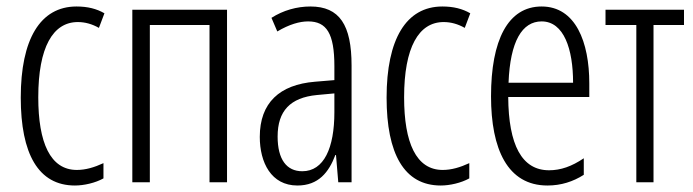

<svg xmlns="http://www.w3.org/2000/svg" viewBox="-20 -562 2138 592"><path d="M211 10C239 10 274 2 299 -12V-59C271 -46 244 -38 217 -38C135 -38 98 -122 98 -262C98 -416 143 -494 220 -494C242 -494 264 -488 285 -476L302 -521C278 -535 250 -542 216 -542C104 -542 44 -441 44 -261C44 -88 98 10 211 10Z M680 -532H388V0H442V-485H626V0H680Z M937 -542C895 -542 853 -530 817 -507L835 -465C872 -487 904 -496 930 -496C987 -496 1011 -459 1011 -358V-315L951 -310C842 -301 781 -245 781 -140C781 -61 816 10 897 10C962 10 994 -31 1014 -84H1016L1023 0H1064V-360C1064 -485 1027 -542 937 -542ZM1011 -274V-216C1011 -106 979 -34 912 -34C864 -34 836 -70 836 -141C836 -220 875 -261 957 -269Z M1339 10C1367 10 1402 2 1427 -12V-59C1399 -46 1372 -38 1345 -38C1263 -38 1226 -122 1226 -262C1226 -416 1271 -494 1348 -494C1370 -494 1392 -488 1413 -476L1430 -521C1406 -535 1378 -542 1344 -542C1232 -542 1172 -441 1172 -261C1172 -88 1226 10 1339 10Z M1650 -542C1546 -542 1494 -438 1494 -265C1494 -102 1545 10 1668 10C1710 10 1747 -2 1780 -23V-74C1743 -49 1709 -37 1673 -37C1589 -37 1548 -115 1547 -263H1797V-305C1797 -432 1755 -542 1650 -542ZM1650 -496C1719 -496 1747 -410 1747 -307H1548C1553 -435 1590 -496 1650 -496Z M2089 -485V-532H1847V-485H1942V0H1995V-485Z"/></svg>

Font: Noto Sans Display Condensed Light
Style: Regular
Weight: 300
Width: 3
Designer: Monotype Design Team
Foundry: Monotype Imaging Inc.
Version: Version 1.900